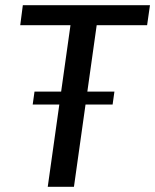

<svg xmlns="http://www.w3.org/2000/svg" viewBox="-20 -720 598 740"><path d="M558 -700 547 -623H304L359 -668L265 0H164L258 -668L300 -623H58L68 -700ZM421 -367 414 -317H106L113 -367Z"/></svg>

Font: Pathway Extreme 28pt Medium
Style: Italic
Weight: 500
Italic angle: -8°
Designer: Eduardo Rodriguez Tunni
Foundry: Eduardo Rodriguez Tunni
Version: Version 1.001;gftools[0.9.26]